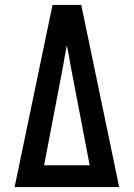

<svg xmlns="http://www.w3.org/2000/svg" viewBox="-20 -755 540 775"><path d="M39 0 192 -735H308L461 0ZM158 -88H342L265 -490Q262 -511 258 -531.5Q254 -552 250 -572Q246 -552 242 -531.5Q238 -511 235 -490Z"/></svg>

Font: Iosevka Term Semibold
Style: Regular
Weight: 600
Monospace: yes
Designer: Belleve Invis
Foundry: Belleve Invis
Version: Version 31.4.0